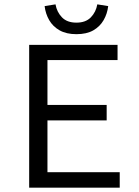

<svg xmlns="http://www.w3.org/2000/svg" viewBox="-20 -862 640 882"><path d="M114 0V-656H520V-586H198V-380H470V-309H198V-71H530V0ZM331 -705Q285 -705 254 -722.5Q223 -740 206 -769.5Q189 -799 185 -834L235 -842Q241 -807 264.5 -782.5Q288 -758 331 -758Q374 -758 397.5 -782.5Q421 -807 427 -842L477 -834Q473 -799 456 -769.5Q439 -740 408.5 -722.5Q378 -705 331 -705Z"/></svg>

Font: Source Code Pro
Style: Regular
Weight: 400
Monospace: yes
Designer: Paul D. Hunt, Teo Tuominen
Foundry: Adobe Systems Incorporated
Version: Version 1.018;hotconv 1.0.116;makeotfexe 2.5.65601